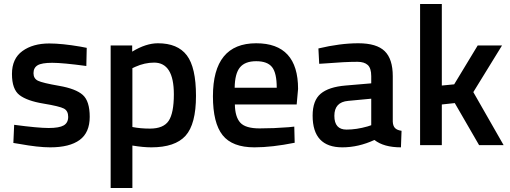

<svg xmlns="http://www.w3.org/2000/svg" viewBox="-20 -728 2560 963"><path d="M413 -397Q295 -413 242 -413Q189 -413 168.5 -400.5Q148 -388 148 -361Q148 -334 170.5 -323Q193 -312 276.5 -297.5Q360 -283 395 -252Q430 -221 430 -142Q430 -63 379.5 -26Q329 11 232 11Q171 11 78 -6L47 -11L51 -102Q171 -86 224 -86Q277 -86 299.5 -99Q322 -112 322 -142Q322 -172 300.5 -183.5Q279 -195 197.5 -208.5Q116 -222 78 -251Q40 -280 40 -357Q40 -434 92.5 -472Q145 -510 227 -510Q291 -510 384 -494L415 -488Z M535 215V-500H643V-469Q712 -511 772 -511Q871 -511 917 -450.5Q963 -390 963 -247.5Q963 -105 910.5 -47Q858 11 739 11Q698 11 644 2V215ZM753 -414Q706 -414 659 -393L644 -386V-91Q684 -83 732 -83Q800 -83 826 -122Q852 -161 852 -255Q852 -414 753 -414Z M1428 -90 1456 -93 1458 -12Q1344 11 1256 11Q1145 11 1096.5 -50Q1048 -111 1048 -245Q1048 -511 1265 -511Q1475 -511 1475 -282L1468 -204H1158Q1159 -142 1185 -113Q1211 -84 1282 -84Q1353 -84 1428 -90ZM1368 -288Q1368 -362 1344.5 -391.5Q1321 -421 1265 -421Q1209 -421 1183.5 -390Q1158 -359 1157 -288Z M1950 -346V-118Q1951 -96 1961.5 -85.5Q1972 -75 1994 -72L1991 11Q1905 11 1858 -26Q1778 11 1697 11Q1548 11 1548 -148Q1548 -224 1588.5 -258Q1629 -292 1713 -299L1842 -310V-346Q1842 -386 1824.5 -402Q1807 -418 1773 -418Q1709 -418 1613 -410L1581 -408L1577 -485Q1686 -511 1777.5 -511Q1869 -511 1909.5 -471.5Q1950 -432 1950 -346ZM1726 -222Q1657 -216 1657 -147Q1657 -78 1718 -78Q1768 -78 1824 -94L1842 -100V-233Z M2196 0H2087V-708H2196V-299L2258 -305L2376 -500H2498L2354 -266L2506 0H2383L2261 -211L2196 -204Z"/></svg>

Font: TitilliumWebSemiBold
Style: Bold
Weight: 600
Version: Version 1.001;PS 57.000;hotconv 1.0.70;makeotf.lib2.5.55311